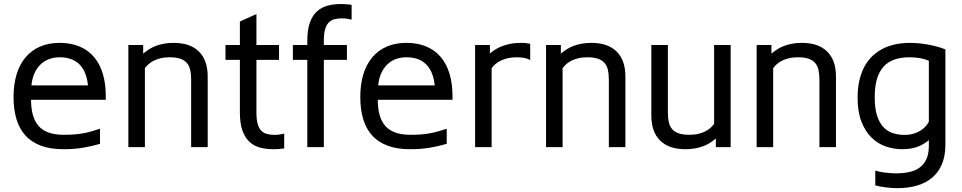

<svg xmlns="http://www.w3.org/2000/svg" viewBox="-20 -747 4887 975"><path d="M487.8 -16.6Q465.8 -10.3 444.6 -5.4Q423.3 -0.5 401.1 3.2Q378.9 6.8 354.7 8.8Q330.6 10.7 302.7 10.7Q235.4 10.7 187.3 -7.3Q139.2 -25.4 108.4 -59.8Q77.6 -94.2 63.2 -143.3Q48.8 -192.4 48.8 -254.9Q48.8 -319.3 64.5 -370.1Q80.1 -420.9 110.1 -456.3Q140.1 -491.7 183.6 -510.5Q227.1 -529.3 283.2 -529.3Q340.8 -529.3 384.8 -510.5Q428.7 -491.7 458 -456.8Q487.3 -421.9 502.2 -372.1Q517.1 -322.3 517.1 -260.3V-240.2H137.7Q137.7 -149.4 177.2 -106Q216.8 -62.5 302.7 -62.5Q332 -62.5 355.5 -64.2Q378.9 -65.9 399.9 -69.6Q420.9 -73.2 441.9 -79.1Q462.9 -85 487.8 -93.3ZM426.8 -313.5Q419.4 -384.8 383.1 -420.4Q346.7 -456.1 283.2 -456.1Q253.9 -456.1 229 -446.8Q204.1 -437.5 185.5 -419.4Q167 -401.4 155 -374.8Q143.1 -348.1 139.6 -313.5Z M707 -518.6V-475.1Q722.2 -487.3 738.3 -497.6Q754.4 -507.8 773.2 -514.6Q792 -521.5 814 -525.4Q835.9 -529.3 862.3 -529.3Q945.3 -529.3 990 -485.4Q1034.7 -441.4 1034.7 -358.4V0H950.7V-343.3Q950.7 -371.6 945.8 -392.6Q940.9 -413.6 928.5 -427.7Q916 -441.9 895 -449Q874 -456.1 842.3 -456.1Q814.9 -456.1 794.4 -450.9Q773.9 -445.8 758.5 -437.7Q743.2 -429.7 732.7 -419.7Q722.2 -409.7 715.8 -400.4V0H631.8V-518.6Z M1423.3 6.8Q1409.7 8.8 1395.5 9.8Q1381.3 10.7 1368.7 10.7Q1333 10.7 1302 2.9Q1271 -4.9 1247.8 -25.9Q1224.6 -46.9 1211.4 -83.3Q1198.2 -119.6 1198.2 -176.3V-442.9H1125V-518.6H1198.2V-637.7L1282.2 -675.8V-518.6H1397V-442.9H1282.2V-176.3Q1282.2 -141.1 1288.3 -118.7Q1294.4 -96.2 1306.4 -83.7Q1318.4 -71.3 1335.7 -66.7Q1353 -62 1375 -62Q1387.7 -62 1399.2 -64Q1410.6 -65.9 1423.3 -68.4Z M1765.6 -647.5Q1752.9 -649.9 1741.5 -651.9Q1730 -653.8 1717.3 -653.8Q1695.3 -653.8 1678 -649.2Q1660.6 -644.5 1648.7 -632.1Q1636.7 -619.6 1630.6 -597.2Q1624.5 -574.7 1624.5 -539.6V-518.6H1741.7V-442.9H1624.5V0H1540.5V-442.9H1467.3V-518.6H1540.5V-539.6Q1540.5 -596.2 1553.7 -632.6Q1566.9 -668.9 1590.1 -689.7Q1613.3 -710.4 1644.3 -718.5Q1675.3 -726.6 1710.9 -726.6Q1723.6 -726.6 1737.8 -725.6Q1752 -724.6 1765.6 -722.7Z M2248.5 -16.6Q2226.6 -10.3 2205.3 -5.4Q2184.1 -0.5 2161.9 3.2Q2139.6 6.8 2115.5 8.8Q2091.3 10.7 2063.5 10.7Q1996.1 10.7 1948 -7.3Q1899.9 -25.4 1869.1 -59.8Q1838.4 -94.2 1824 -143.3Q1809.6 -192.4 1809.6 -254.9Q1809.6 -319.3 1825.2 -370.1Q1840.8 -420.9 1870.8 -456.3Q1900.9 -491.7 1944.3 -510.5Q1987.8 -529.3 2043.9 -529.3Q2101.6 -529.3 2145.5 -510.5Q2189.5 -491.7 2218.8 -456.8Q2248 -421.9 2262.9 -372.1Q2277.8 -322.3 2277.8 -260.3V-240.2H1898.4Q1898.4 -149.4 1938 -106Q1977.5 -62.5 2063.5 -62.5Q2092.8 -62.5 2116.2 -64.2Q2139.6 -65.9 2160.6 -69.6Q2181.6 -73.2 2202.6 -79.1Q2223.6 -85 2248.5 -93.3ZM2187.5 -313.5Q2180.2 -384.8 2143.8 -420.4Q2107.4 -456.1 2043.9 -456.1Q2014.6 -456.1 1989.7 -446.8Q1964.8 -437.5 1946.3 -419.4Q1927.7 -401.4 1915.8 -374.8Q1903.8 -348.1 1900.4 -313.5Z M2392.6 0V-518.6H2467.8V-475.1Q2478.5 -484.4 2492.7 -493.9Q2506.8 -503.4 2525.9 -511.2Q2544.9 -519 2570.1 -524.2Q2595.2 -529.3 2627.4 -529.3Q2631.8 -529.3 2637.7 -529.1Q2643.6 -528.8 2649.7 -528.1Q2655.8 -527.3 2661.9 -526.4Q2668 -525.4 2672.4 -524.4V-442.4Q2656.7 -450.7 2639.2 -453.4Q2621.6 -456.1 2603.5 -456.1Q2578.1 -456.1 2557.6 -451.2Q2537.1 -446.3 2521.2 -438.2Q2505.4 -430.2 2494.1 -420.2Q2482.9 -410.2 2476.6 -399.9V0Z M2828.1 -518.6V-475.1Q2843.3 -487.3 2859.4 -497.6Q2875.5 -507.8 2894.3 -514.6Q2913.1 -521.5 2935.1 -525.4Q2957 -529.3 2983.4 -529.3Q3066.4 -529.3 3111.1 -485.4Q3155.8 -441.4 3155.8 -358.4V0H3071.8V-343.3Q3071.8 -371.6 3066.9 -392.6Q3062 -413.6 3049.6 -427.7Q3037.1 -441.9 3016.1 -449Q2995.1 -456.1 2963.4 -456.1Q2936 -456.1 2915.5 -450.9Q2895 -445.8 2879.6 -437.7Q2864.3 -429.7 2853.8 -419.7Q2843.3 -409.7 2836.9 -400.4V0H2752.9V-518.6Z M3615.2 0V-43.5Q3600.1 -30.8 3584 -20.8Q3567.9 -10.7 3549.1 -3.9Q3530.3 2.9 3508.3 6.8Q3486.3 10.7 3460 10.7Q3377 10.7 3332.3 -33.2Q3287.6 -77.1 3287.6 -160.2V-518.6H3371.6V-175.3Q3371.6 -147 3376.5 -126Q3381.3 -105 3393.8 -90.8Q3406.2 -76.7 3427.2 -69.6Q3448.2 -62.5 3480 -62.5Q3506.8 -62.5 3527.6 -67.6Q3548.3 -72.8 3563.7 -80.8Q3579.1 -88.9 3589.4 -98.9Q3599.6 -108.9 3606.4 -118.2V-518.6H3690.4V0Z M3897.5 -518.6V-475.1Q3912.6 -487.3 3928.7 -497.6Q3944.8 -507.8 3963.6 -514.6Q3982.4 -521.5 4004.4 -525.4Q4026.4 -529.3 4052.7 -529.3Q4135.7 -529.3 4180.4 -485.4Q4225.1 -441.4 4225.1 -358.4V0H4141.1V-343.3Q4141.1 -371.6 4136.2 -392.6Q4131.3 -413.6 4118.9 -427.7Q4106.4 -441.9 4085.4 -449Q4064.5 -456.1 4032.7 -456.1Q4005.4 -456.1 3984.9 -450.9Q3964.4 -445.8 3949 -437.7Q3933.6 -429.7 3923.1 -419.7Q3912.6 -409.7 3906.2 -400.4V0H3822.3V-518.6Z M4696.8 -35.2Q4685.1 -25.9 4671.9 -17.6Q4658.7 -9.3 4642.6 -2.9Q4626.5 3.4 4606.4 7.1Q4586.4 10.7 4561.5 10.7Q4519 10.7 4478.3 -3.2Q4437.5 -17.1 4405.8 -48.3Q4374 -79.6 4354.5 -129.2Q4335 -178.7 4335 -250.5Q4335 -301.8 4345 -342.5Q4355 -383.3 4372.8 -414.3Q4390.6 -445.3 4415.3 -467Q4439.9 -488.8 4469.2 -502.7Q4498.5 -516.6 4531.7 -522.9Q4564.9 -529.3 4599.6 -529.3Q4619.6 -529.3 4642.8 -527.3Q4666 -525.4 4689.7 -521.2Q4713.4 -517.1 4736.8 -510.7Q4760.3 -504.4 4780.8 -496.1V-12.2Q4780.8 44.9 4763.2 86.7Q4745.6 128.4 4713.4 155.5Q4681.2 182.6 4636 195.6Q4590.8 208.5 4536.1 208.5Q4510.3 208.5 4480.2 204.8Q4450.2 201.2 4424.8 194.3V119.1Q4435.1 122.6 4448 125.2Q4460.9 127.9 4474.9 129.6Q4488.8 131.3 4502.9 132.3Q4517.1 133.3 4530.3 133.3Q4567.4 133.3 4598.1 126.5Q4628.9 119.6 4650.9 103.3Q4672.9 86.9 4684.8 60.1Q4696.8 33.2 4696.8 -7.3ZM4696.8 -438.5Q4678.2 -446.8 4653.8 -451.4Q4629.4 -456.1 4597.7 -456.1Q4554.2 -456.1 4521.2 -444.3Q4488.3 -432.6 4466.3 -408Q4444.3 -383.3 4433.1 -345Q4421.9 -306.6 4421.9 -252.9Q4421.9 -200.2 4432.6 -163.8Q4443.4 -127.4 4463.1 -104.7Q4482.9 -82 4511 -72Q4539.1 -62 4574.2 -62Q4598.1 -62 4618.2 -67.9Q4638.2 -73.7 4653.6 -83.3Q4668.9 -92.8 4679.9 -104.7Q4690.9 -116.7 4696.8 -128.9Z"/></svg>

Font: Arian AMU
Style: Regular
Weight: 400
Designer: Ruben Hakobyan (Tarumian)
Foundry: Ruben Hakobyan (Tarumian)
Version: Version 4.003